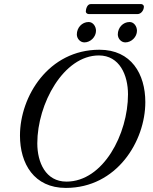

<svg xmlns="http://www.w3.org/2000/svg" viewBox="-20 -908 753 942"><path d="M415 -839H655C671 -839 686 -856 686 -876C686 -882 679 -888 673 -888H425C406 -888 401 -860 401 -851C401 -845 408 -839 415 -839ZM394 -700C424 -700 451 -727 451 -757C451 -779 436 -800 415 -800C382 -800 357 -772 357 -739C357 -719 373 -700 394 -700ZM595 -700C625 -700 652 -727 652 -757C652 -779 637 -800 616 -800C583 -800 558 -772 558 -739C558 -719 574 -700 595 -700ZM303 14C553 14 693 -215 693 -407C693 -545 624 -664 468 -664C218 -664 78 -435 78 -243C78 -105 147 14 303 14ZM306 -17C204 -17 163 -111 163 -205C163 -399 292 -636 465 -636C567 -636 608 -539 608 -445C608 -251 487 -17 306 -17Z"/></svg>

Font: EB Garamond
Style: Italic
Weight: 400
Italic angle: -17.2°
Designer: Georg Duffner and Octavio Pardo
Foundry: Georg Duffner
Version: Version 1.000;PS 001.000;hotconv 1.0.88;makeotf.lib2.5.64775